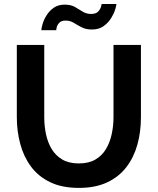

<svg xmlns="http://www.w3.org/2000/svg" viewBox="-20 -935 790 961"><path d="M374.8 5.5Q289.8 5.5 230.5 -23.4Q171.1 -52.2 134.6 -102Q98 -151.8 81.1 -215.6Q64.2 -279.4 64.2 -348.3V-710H201.5V-348.3Q201.5 -304 210.4 -262.4Q219.4 -220.7 239.3 -188.1Q259.3 -155.4 292.4 -136.2Q325.5 -117 374.3 -117Q424.1 -117 457.5 -136.5Q490.8 -155.9 510.5 -189.1Q530.2 -222.3 539.1 -263.6Q548.1 -305 548.1 -348.3V-710H685.4V-348.3Q685.4 -275.4 667.6 -211.1Q649.7 -146.8 612.4 -98.3Q575 -49.7 516.1 -22.1Q457.3 5.5 374.8 5.5ZM440 -787.3Q410 -787.3 388.5 -798.5Q367.1 -809.6 349.1 -820.8Q331.2 -832 308.7 -832Q286.7 -832 276.5 -820.8Q266.2 -809.5 263.6 -797.5Q261.1 -785.5 261.1 -784H187Q187 -793.2 192.9 -813.9Q198.7 -834.7 212.4 -857.3Q226.1 -879.8 248.5 -895.8Q270.9 -911.8 304 -911.8Q334.8 -911.8 355 -900.2Q375.2 -888.5 393.7 -876.9Q412.2 -865.2 435.7 -865.2Q459.9 -865.2 471 -876.9Q482 -888.6 485.5 -901.1Q489 -913.5 489 -915.1H562.7Q562.7 -907.7 556.6 -887.7Q550.5 -867.6 536.3 -844.3Q522 -821.1 498.6 -804.2Q475.2 -787.3 440 -787.3Z"/></svg>

Font: Raleway Thin
Style: Regular
Weight: 100
Designer: Matt McInerney, Pablo Impallari, Rodrigo Fuenzalida
Foundry: Matt McInerney, Pablo Impallari, Rodrigo Fuenzalida
Version: Version 4.026